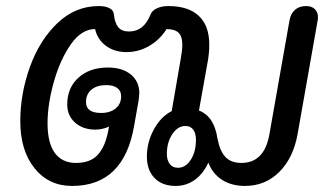

<svg xmlns="http://www.w3.org/2000/svg" viewBox="-20 -604 1081 634"><path d="M47 -204Q47 -295 79 -383.5Q111 -472 170 -528Q229 -584 306 -584Q328 -584 341.5 -577Q355 -570 356 -557Q359 -528 370.5 -514Q382 -500 406 -500Q455 -500 477 -556Q482 -569 498 -576.5Q514 -584 536 -584Q602 -584 636.5 -551.5Q671 -519 671 -457Q671 -431 667 -407L637 -239Q687 -220 698 -147Q706 -105 724.5 -85.5Q743 -66 777 -66Q854 -66 870 -163L936 -537Q940 -559 954 -571.5Q968 -584 991 -584Q1009 -584 1019.5 -574Q1030 -564 1030 -547Q1030 -541 1029 -537L963 -163Q949 -83 902.5 -36.5Q856 10 789 10Q745 10 713.5 -10Q682 -30 668 -67Q651 -30 623 -10Q595 10 560 10Q516 10 490.5 -16Q465 -42 465 -87Q465 -134 488 -176.5Q511 -219 547 -237L577 -411Q582 -439 582 -456Q582 -484 569.5 -496Q557 -508 530 -508Q508 -473 473 -452.5Q438 -432 398 -432Q358 -432 330 -452.5Q302 -473 294 -508Q249 -508 213.5 -457Q178 -406 157.5 -332.5Q137 -259 137 -197Q137 -132 161 -99Q185 -66 231 -66Q278 -66 302.5 -92.5Q327 -119 337 -170L340 -186Q318 -176 295 -176Q254 -176 228 -199Q202 -222 202 -259Q202 -314 239 -347.5Q276 -381 336 -381Q384 -381 412 -358Q440 -335 440 -296Q440 -292 438 -274L423 -189Q389 10 218 10Q141 10 94 -48.5Q47 -107 47 -204ZM380 -286Q380 -304 367 -313.5Q354 -323 331 -323Q300 -323 282 -308Q264 -293 264 -267Q264 -231 314 -231Q344 -231 362 -246Q380 -261 380 -286ZM627 -142Q627 -164 618 -176Q609 -188 592 -188Q567 -188 549 -161Q531 -134 531 -96Q531 -75 540.5 -62.5Q550 -50 568 -50Q593 -50 610 -76.5Q627 -103 627 -142Z"/></svg>

Font: Kodchasan Medium
Style: Italic
Weight: 500
Italic angle: -10°
Version: Version 1.000; ttfautohint (v1.6)